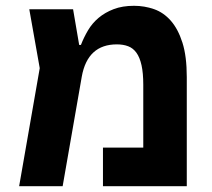

<svg xmlns="http://www.w3.org/2000/svg" viewBox="-20 -642 731 662"><path d="M117 -407 81 -610H232L253 -487H259Q269 -513 283.5 -537.5Q298 -562 320 -580.5Q342 -599 372 -610.5Q402 -622 442 -622Q478 -622 511 -610.5Q544 -599 569 -570.5Q594 -542 609 -495Q624 -448 624 -376V0H335V-133H474V-350Q474 -390 468 -417Q462 -444 450.5 -460Q439 -476 422 -482.5Q405 -489 383 -489Q282 -489 262 -378L196 0H46Z"/></svg>

Font: IBM Plex Sans Hebrew
Style: Bold
Weight: 700
Designer: Mike Abbink, Paul van der Laan, Pieter van Rosmalen, Yanek Iontef
Foundry: Bold Monday
Version: Version 1.2